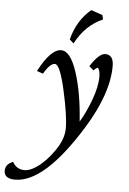

<svg xmlns="http://www.w3.org/2000/svg" viewBox="-171 -762 714 1059"><g transform="rotate(5 186.5 -233.0)"><path d="M-46.9 251Q-107.9 251 -107.9 206.5Q-107.9 170.4 -65.9 154.3Q-44.4 194.3 1.5 194.3Q30.3 194.3 67.4 168.5Q118.2 133.3 162.8 68.6Q207.5 3.9 207.5 -54.7Q207.5 -125.5 176.3 -264.6Q145 -403.8 117.2 -403.8Q89.4 -403.8 55.7 -344.7L21.5 -356.4Q87.4 -482.4 145 -482.4Q196.3 -482.4 233.2 -369.6Q270 -256.8 280.3 -99.1Q312.5 -151.9 339.8 -225.6Q367.2 -299.3 367.2 -354.5Q367.2 -378.9 361.6 -391.4Q356 -403.8 354 -403.8Q349.6 -403.8 331.1 -387.2L307.1 -408.2Q354.5 -482.4 389.2 -482.4Q435.1 -482.4 435.1 -419.9Q435.1 -267.6 315.4 -72.8Q116.2 251 -46.9 251ZM209 -525.4 186.5 -545.9Q214.8 -654.3 291 -717.3L354 -695.3L359.9 -671.4Q263.7 -629.9 209 -525.4Z"/></g></svg>

Font: Kelvinch
Style: Italic
Weight: 400
Italic angle: -10°
Designer: Paul James Miller
Foundry: High-Logic / Made with FontCreator
Version: Version 3.40;July 22, 2017;FontCreator 11.0.0.2388 64-bit